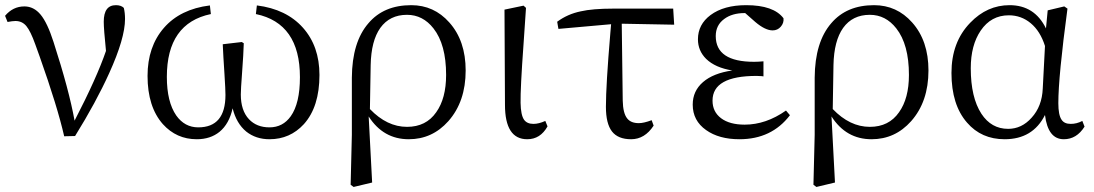

<svg xmlns="http://www.w3.org/2000/svg" viewBox="-20 -536 4320 758"><path d="M233.4 2Q207 -114.3 136.7 -312.5Q125 -344.7 119.1 -361.3Q100.6 -413.1 84 -433.1Q67.4 -453.1 41 -453.1Q29.3 -453.1 9.8 -449.2L0 -473.6Q31.2 -510.7 76.2 -510.7Q113.3 -510.7 140.1 -478.5Q167 -446.3 191.4 -370.1Q252.9 -179.7 274.4 -59.6Q362.3 -229.5 398.4 -335Q389.6 -421.9 389.6 -450.2Q389.6 -515.6 437.5 -515.6Q458 -515.6 468.8 -504.9Q473.6 -485.4 473.6 -460.9Q473.6 -384.8 411.1 -247.1Q359.4 -132.8 276.4 1Z M756.8 13.7Q676.8 13.7 623 -45.9Q562.5 -114.3 562.5 -236.3Q562.5 -351.6 627 -425.8Q691.4 -500 808.6 -514.6L812.5 -480.5Q638.7 -444.3 638.7 -232.4Q638.7 -133.8 675.8 -80.1Q709 -33.2 762.7 -33.2Q870.1 -33.2 870.1 -161.1Q870.1 -182.6 866.2 -243.2Q861.3 -316.4 859.4 -361.3L934.6 -370.1L942.4 -365.2Q941.4 -325.2 935.5 -246.1Q930.7 -182.6 930.7 -163.1Q930.7 -99.6 962.9 -65.4Q993.2 -33.2 1043.9 -33.2Q1096.7 -33.2 1127.9 -77.1Q1164.1 -127.9 1164.1 -231.4Q1164.1 -444.3 990.2 -480.5L994.1 -514.6Q1110.4 -500 1175.8 -426.8Q1241.2 -353.5 1241.2 -240.2Q1241.2 -114.3 1179.7 -45.9Q1125 13.7 1043.9 13.7Q990.2 13.7 952.1 -16.6Q913.1 -48.8 898.4 -108.4Q884.8 -46.9 846.7 -15.6Q810.5 13.7 756.8 13.7Z M1376 202.1 1364.3 193.4 1369.1 -3.9V-229.5Q1370.1 -370.1 1434.6 -444.3Q1495.1 -515.6 1603.5 -515.6Q1693.4 -515.6 1753.9 -447.3Q1818.4 -375 1818.4 -257.8Q1818.4 -134.8 1750 -57.6Q1686.5 13.7 1593.8 13.7Q1493.2 13.7 1435.5 -76.2L1449.2 184.6ZM1586.9 -35.2Q1662.1 -35.2 1702.1 -92.8Q1741.2 -147.5 1741.2 -240.2Q1741.2 -360.4 1691.4 -423.8Q1649.4 -477.5 1586.9 -477.5Q1518.6 -477.5 1481.4 -425.8Q1445.3 -375 1443.4 -279.3L1440.4 -105.5Q1507.8 -35.2 1586.9 -35.2Z M2061.5 13.7Q1973.6 13.7 1973.6 -122.1L1971.7 -498L2046.9 -513.7L2056.6 -504.9Q2052.7 -449.2 2046.9 -362.3Q2034.2 -186.5 2035.2 -129.9Q2036.1 -82 2048.8 -63.5Q2060.5 -46.9 2085.9 -46.9Q2107.4 -46.9 2132.8 -58.6L2141.6 -37.1Q2113.3 13.7 2061.5 13.7Z M2471.7 13.7Q2419.9 13.7 2396 -17.1Q2372.1 -47.9 2372.1 -114.3Q2372.1 -199.2 2389.6 -406.2Q2391.6 -429.7 2392.6 -440.4L2184.6 -421.9L2179.7 -450.2Q2220.7 -480.5 2272.5 -491.2Q2319.3 -502 2401.4 -502H2637.7L2641.6 -438.5L2434.6 -442.4L2438.5 -138.7Q2439.5 -88.9 2456.1 -68.4Q2470.7 -49.8 2502 -49.8Q2521.5 -49.8 2552.7 -61.5L2560.5 -40Q2525.4 13.7 2471.7 13.7Z M2899.4 13.7Q2818.4 13.7 2767.6 -22.5Q2714.8 -59.6 2714.8 -123Q2714.8 -176.8 2755.4 -211.9Q2795.9 -247.1 2871.1 -257.8Q2803.7 -268.6 2767.6 -303.7Q2735.4 -335.9 2735.4 -380.9Q2735.4 -439.5 2785.2 -476.6Q2837.9 -515.6 2925.8 -515.6Q3034.2 -515.6 3073.2 -463.9Q3075.2 -445.3 3062.5 -430.7Q3049.8 -416 3030.3 -416Q3001 -416 2961.9 -449.2L2921.9 -484.4H2919.9Q2870.1 -484.4 2838.9 -460.9Q2805.7 -436.5 2805.7 -393.6Q2805.7 -292 2957 -292Q2972.7 -292 2994.1 -293.9V-234.4Q2991.2 -234.4 2987.3 -235.4Q2971.7 -236.3 2966.8 -236.3Q2793 -236.3 2793 -138.7Q2793 -94.7 2826.7 -69.3Q2860.4 -43.9 2919.9 -43.9Q3003.9 -43.9 3083 -99.6L3098.6 -81.1Q3026.4 13.7 2899.4 13.7Z M3203.1 202.1 3191.4 193.4 3196.3 -3.9V-229.5Q3197.3 -370.1 3261.7 -444.3Q3322.3 -515.6 3430.7 -515.6Q3520.5 -515.6 3581.1 -447.3Q3645.5 -375 3645.5 -257.8Q3645.5 -134.8 3577.1 -57.6Q3513.7 13.7 3420.9 13.7Q3320.3 13.7 3262.7 -76.2L3276.4 184.6ZM3414.1 -35.2Q3489.3 -35.2 3529.3 -92.8Q3568.4 -147.5 3568.4 -240.2Q3568.4 -360.4 3518.6 -423.8Q3476.6 -477.5 3414.1 -477.5Q3345.7 -477.5 3308.6 -425.8Q3272.5 -375 3270.5 -279.3L3267.6 -105.5Q3335 -35.2 3414.1 -35.2Z M3946.3 13.7Q3854.5 13.7 3797.9 -51.8Q3736.3 -122.1 3736.3 -248Q3736.3 -370.1 3810.5 -446.3Q3877 -515.6 3965.8 -515.6Q4064.5 -515.6 4109.4 -423.8L4116.2 -495.1L4181.6 -510.7L4194.3 -502Q4158.2 -233.4 4158.2 -128.9Q4158.2 -82 4170.9 -63.5Q4181.6 -46.9 4207 -46.9Q4231.4 -46.9 4252.9 -58.6L4261.7 -36.1Q4230.5 13.7 4179.7 13.7Q4117.2 13.7 4105.5 -82Q4057.6 13.7 3946.3 13.7ZM3960 -27.3Q4013.7 -27.3 4052.7 -71.3Q4093.8 -116.2 4096.7 -186.5L4105.5 -354.5Q4086.9 -413.1 4049.3 -444.3Q4011.7 -475.6 3962.9 -475.6Q3892.6 -475.6 3851.6 -415Q3812.5 -357.4 3812.5 -266.6Q3812.5 -151.4 3854.5 -86.9Q3893.6 -27.3 3960 -27.3Z"/></svg>

Font: Bpmf Zihi Only R
Style: R
Weight: 400
Foundry: But Ko
Version: Version 1.320